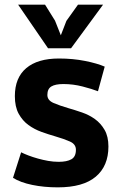

<svg xmlns="http://www.w3.org/2000/svg" viewBox="-20 -792 523 827"><path d="M71 -136Q85 -129 103.5 -122Q122 -115 143.5 -109Q165 -103 187.5 -99Q210 -95 233 -95Q268 -95 287.5 -106Q307 -117 307 -147Q307 -171 281 -182.5Q255 -194 217 -205Q189 -213 158.5 -224Q128 -235 102.5 -253.5Q77 -272 60.5 -302Q44 -332 44 -378Q44 -457 93 -498.5Q142 -540 234 -540Q294 -540 346.5 -529.5Q399 -519 431 -505L402 -399Q376 -409 335.5 -419.5Q295 -430 253 -430Q218 -430 201 -419.5Q184 -409 184 -383Q184 -360 210.5 -348.5Q237 -337 275 -326Q303 -318 333.5 -307.5Q364 -297 389 -279Q414 -261 430.5 -232.5Q447 -204 447 -161Q447 -77 392.5 -31Q338 15 229 15Q170 15 119 4.5Q68 -6 36 -26ZM286 -584H187L58 -772H174L217 -703L242 -640L266 -702L316 -772H424Z"/></svg>

Font: PT Sans Caption
Style: Bold
Weight: 700
Designer: A.Korolkova, O.Umpeleva, V.Yefimov
Foundry: ParaType Ltd
Version: Version 2.003W OFL